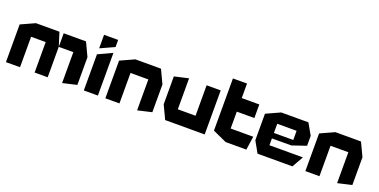

<svg xmlns="http://www.w3.org/2000/svg" viewBox="-19 -1406 4198 2127"><g transform="rotate(20 2080.0 -342.5)"><path d="M41 0V-444L206 -519H207V0ZM379 0V-359H533V0ZM207 -359V-519H483L533 -360V-359ZM705 5V-359H871V-33L706 5ZM533 -359V-519H796L871 -360V-359Z M959 0V-426L1124 -503H1125V0ZM959 -497V-656H1125V-572L960 -497Z M1213 0V-444L1378 -519H1379V0ZM1589 5V-359H1755V-33L1590 5ZM1379 -359V-519H1680L1755 -360V-359Z M2218 0V-519H2384V0H2219ZM1918 0 1843 -159V-160H2218V0ZM1843 -160V-487L2008 -525H2009V-160Z M2466 -359V-690H2632V-519L2467 -359ZM2467 -359 2632 -519H2839V-359ZM2631 0 2466 -75V-359H2632V0ZM2632 0V-160H2898V-159L2875 0Z M3007 0 2933 -132V-133H3493V-132L3418 0ZM2933 -133V-444L3098 -519H3099V-133ZM3099 -213V-278H3327V-214ZM3099 -386V-519H3418L3493 -387V-386ZM3327 -214V-386H3493V-270L3328 -214Z M3571 0V-444L3736 -519H3737V0ZM3947 5V-359H4113V-33L3948 5ZM3737 -359V-519H4038L4113 -360V-359Z"/></g></svg>

Font: Foldit
Style: Bold
Weight: 700
Version: Version 1.003